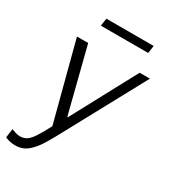

<svg xmlns="http://www.w3.org/2000/svg" viewBox="-210 -781 946 1069"><g transform="rotate(30 263.0 -246.5)"><path d="M63 186Q45 186 29 182.5Q13 179 -2 172L6 115Q16 119 31 124Q46 129 60 129Q84 129 102 118Q120 107 140.5 76.5Q161 46 190 -10L59 -511H131L236 -97H240L462 -511H528L260 -16Q231 39 203.5 84.5Q176 130 143 158Q110 186 63 186ZM144 -630 151 -679H455L448 -630Z"/></g></svg>

Font: Chivo ExtraLight
Style: Italic
Weight: 250
Italic angle: -8.05°
Designer: Hector Gatti
Foundry: Omnibus-Type
Version: Version 2.002